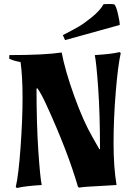

<svg xmlns="http://www.w3.org/2000/svg" viewBox="-20 -927 664 962"><path d="M564 0Q558 1 514 3Q391 9 378 13L371 10Q319 -170 210 -407Q185 -461 167 -485L163 -483Q163 -306 172 -172Q181 -38 189 0Q105 5 65 15L59 10Q73 -49 83 -188.5Q93 -328 93 -437Q93 -546 83 -616Q48 -622 26 -633L27 -651Q203 -651 289 -664Q306 -574 351.5 -447Q397 -320 444 -239L478 -179L481 -180Q481 -357 472 -484.5Q463 -612 455 -651Q540 -656 579 -666L585 -661Q571 -600 560 -466.5Q549 -333 549 -210.5Q549 -88 564 0ZM499 -906Q513 -907 527.5 -907Q542 -907 553 -905Q562 -896 571 -857.5Q580 -819 580 -802L306 -726L295 -751Q347 -778 374 -793.5Q401 -809 441 -841.5Q481 -874 499 -906Z"/></svg>

Font: Almendra
Style: Bold Italic
Weight: 700
Italic angle: -12°
Designer: Ana Sanfelippo
Foundry: Ana Sanfelippo
Version: Version 1.004